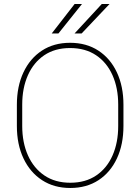

<svg xmlns="http://www.w3.org/2000/svg" viewBox="-20 -936 706 966"><path d="M601.1 -408.7V-302.2Q601.1 -209.5 568.4 -139.2Q535.6 -68.8 475.6 -29.5Q415.5 9.8 333.5 9.8Q252 9.8 191.7 -29.5Q131.3 -68.8 98.1 -139.2Q64.9 -209.5 64.9 -302.2V-408.7Q64.9 -501.5 97.9 -571.8Q130.9 -642.1 190.9 -681.4Q251 -720.7 332.5 -720.7Q414.6 -720.7 474.9 -681.4Q535.2 -642.1 568.1 -571.8Q601.1 -501.5 601.1 -408.7ZM574.7 -302.2V-409.7Q574.7 -493.2 546.1 -557.4Q517.6 -621.6 463.4 -658Q409.2 -694.3 332.5 -694.3Q256.3 -694.3 202.6 -658Q148.9 -621.6 120.4 -557.4Q91.8 -493.2 91.8 -409.7V-302.2Q91.8 -218.8 120.6 -154.3Q149.4 -89.8 203.4 -53.2Q257.3 -16.6 333.5 -16.6Q410.2 -16.6 464.1 -53.2Q518.1 -89.8 546.4 -154.3Q574.7 -218.8 574.7 -302.2ZM355 -767.6 492.2 -916H531.2L390.6 -767.6ZM240.2 -767.6 355.5 -916H392.6L273.9 -767.6Z"/></svg>

Font: Vazirmatn UI FD Thin
Style: Regular
Weight: 100
Designer: Saber Rastikerdar
Foundry: Saber Rastikerdar
Version: Version 33.003